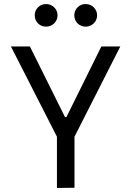

<svg xmlns="http://www.w3.org/2000/svg" viewBox="-20 -930 654 951"><path d="M404 -798C436 -798 461 -823 461 -854C461 -885 436 -910 404 -910C372 -910 348 -885 348 -854C348 -823 372 -798 404 -798ZM208 -798C240 -798 265 -823 265 -854C265 -885 240 -910 208 -910C176 -910 152 -885 152 -854C152 -823 176 -798 208 -798ZM349 0V-253L576 -700H482L309 -350H302L128 -700H34L262 -253V1Z"/></svg>

Font: Be Vietnam
Style: Regular
Weight: 400
Designer: Gabriel Lam
Foundry: TypeRant
Version: Version 4.000